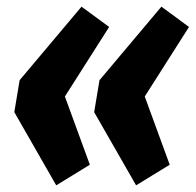

<svg xmlns="http://www.w3.org/2000/svg" viewBox="-20 -573 588 577"><path d="M225 -553 308 -492 175 -283 250 -78 149 -16 23 -236 39 -332ZM465 -553 548 -492 415 -283 490 -78 389 -16 263 -236 279 -332Z"/></svg>

Font: Fira Sans Extra Condensed
Style: Bold Italic
Weight: 700
Width: 3
Italic angle: -8°
Designer: Carrois Corporate & Edenspiekermann AG
Foundry: Carrois Corporate GbR & Edenspiekermann AG
Version: Version 4.203